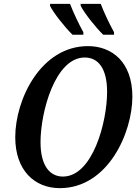

<svg xmlns="http://www.w3.org/2000/svg" viewBox="-20 -964 715 995"><path d="M515 -784H571V-797C548 -838 519 -899 502 -944H398V-934C415 -899 477 -820 515 -784ZM356 -784H412V-797C389 -838 360 -899 343 -944H240L239 -934C256 -899 318 -820 356 -784ZM290 11C540 11 666 -277 666 -463C666 -644 559 -725 436 -725C191 -725 59 -448 59 -253C59 -81 159 11 290 11ZM306 -49C240 -49 190 -103 190 -227C190 -384 266 -666 419 -666C488 -666 535 -611 535 -488C535 -331 460 -49 306 -49Z"/></svg>

Font: Noto Serif Condensed SemiBold
Style: Italic
Weight: 600
Width: 3
Italic angle: -12°
Designer: Monotype Design Team
Foundry: Monotype Imaging Inc.
Version: Version 2.014